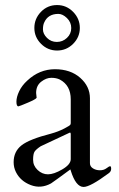

<svg xmlns="http://www.w3.org/2000/svg" viewBox="-20 -727 472 760"><path d="M410 -41Q337 13 311 13Q280 13 260 -52Q259 -57 258 -56Q197 -11 182 -1Q142 21 101.5 5.5Q61 -10 43 -46Q34 -64 34 -85Q34 -127 65 -151.5Q96 -176 182 -198Q211 -206 234 -218Q257 -230 258.5 -233.5Q260 -237 260 -240V-334Q260 -389 217 -412Q203 -419 183 -419Q163 -419 143 -403.5Q123 -388 123 -359L125 -340Q122 -334 90 -320.5Q58 -307 53 -306Q45 -306 45 -324.5Q45 -343 56 -366Q67 -389 88 -408Q136 -453 197.5 -453Q259 -453 297.5 -419Q336 -385 336 -338V-81Q336 -68 348 -60.5Q360 -53 375.5 -53Q391 -53 401.5 -61Q412 -69 416 -69Q420 -69 420 -58.5Q420 -48 410 -41ZM260 -97V-196Q260 -202 257.5 -202Q255 -202 254 -201L141 -148Q123 -136 117 -127Q111 -118 111 -94.5Q111 -71 129 -54Q147 -37 170 -37Q193 -37 226.5 -56.5Q260 -76 260 -97ZM206 -707Q243 -707 269.5 -680Q296 -653 296 -616.5Q296 -580 269.5 -553.5Q243 -527 206 -527Q169 -527 142.5 -553.5Q116 -580 116 -616.5Q116 -653 142 -680Q168 -707 206 -707ZM211 -672Q170 -672 155 -638Q150 -628 150 -610.5Q150 -593 166 -577Q182 -561 205 -561Q228 -561 245 -577Q262 -593 262 -616Q262 -639 245 -655.5Q228 -672 211 -672Z"/></svg>

Font: Cardo
Style: Regular
Weight: 400
Designer: David J. Perry
Foundry: David J. Perry
Version: Version 1.0451